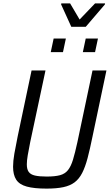

<svg xmlns="http://www.w3.org/2000/svg" viewBox="-20 -1103 647 1131"><path d="M254 8Q181 8 137.5 -4Q94 -16 75.5 -44.5Q57 -73 57 -121Q57 -154 64.5 -197.5Q72 -241 84 -299L166 -688H248L158 -266Q149 -221 143.5 -189Q138 -157 138 -135Q138 -106 149 -90.5Q160 -75 185.5 -69Q211 -63 255 -63Q304 -63 333.5 -71Q363 -79 380.5 -101Q398 -123 410 -162.5Q422 -202 436 -266L525 -688H607L525 -299Q510 -225 496 -172Q482 -119 464 -84Q446 -49 419.5 -29Q393 -9 353 -0.5Q313 8 254 8ZM468 -796 485 -876H557L540 -796ZM279 -796 296 -876H368L351 -796ZM400 -945 340 -1077 341 -1083H393L449 -988L540 -1083H599L598 -1077L485 -945Z"/></svg>

Font: Saira SemiCondensed
Style: Italic
Weight: 400
Width: 4
Italic angle: -12°
Designer: Hector Gatti with collaboration of the Omnibus-Type team
Foundry: Omnibus-Type
Version: Version 1.101